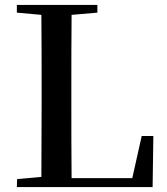

<svg xmlns="http://www.w3.org/2000/svg" viewBox="-20 -755 675 775"><path d="M48 -704 147 -695C148 -596 148 -494 148 -393V-327L147 -41L49 -32L48 0H596L599 -206H552L514 -36H269C268 -138 268 -239 268 -330V-390C268 -494 268 -596 269 -695L373 -704V-735H48Z"/></svg>

Font: GenKiMin2 TW SB
Style: Regular
Weight: 600
Version: Version 2.100;PS 2.1;hotconv 16.6.51;makeotf.lib2.5.65220 DE